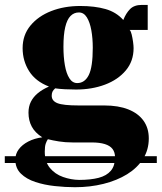

<svg xmlns="http://www.w3.org/2000/svg" viewBox="-60 -542 675 802"><path d="M595 110.5V139H-40V110.5ZM253 240Q212.5 240 168.8 235.2Q125 230.5 87.8 218.2Q50.5 206 27.2 183.2Q4 160.5 4 124.5Q4 101 18.2 81.8Q32.5 62.5 58 49.2Q83.5 36 116.5 31.5Q86.5 12.5 72.8 -13Q59 -38.5 59 -71.5Q59 -97 69 -117Q79 -137 98 -152.8Q117 -168.5 144.5 -180.5Q88.5 -202 61.5 -245Q34.5 -288 34.5 -341Q34.5 -395.5 67 -435Q99.5 -474.5 154 -495.8Q208.5 -517 275 -517Q336 -517 380.8 -504.2Q425.5 -491.5 455 -458.5Q466 -486.5 483.2 -504Q500.5 -521.5 532.5 -521.5H557V-417H481.5Q486.5 -412.5 490 -398Q493.5 -383.5 495.8 -367.2Q498 -351 498 -341Q498 -286.5 465.5 -247.8Q433 -209 378.5 -188.5Q324 -168 257.5 -168Q236.5 -168 211.5 -169.2Q186.5 -170.5 170.5 -173Q162.5 -166 159.2 -159Q156 -152 156 -142Q156 -120.5 180 -111Q204 -101.5 268.5 -101.5H375.5Q434.5 -101.5 476 -85Q517.5 -68.5 539.5 -37.8Q561.5 -7 561.5 36Q561.5 84 537.5 121.8Q513.5 159.5 471 185.8Q428.5 212 372.5 226Q316.5 240 253 240ZM270.5 209.5Q318.5 209.5 352 200.8Q385.5 192 403 171.2Q420.5 150.5 420.5 115Q420.5 94 410 80.2Q399.5 66.5 377.8 59.8Q356 53 323 53H243.5Q213 53 186.2 48.8Q159.5 44.5 140 39.5Q135 46.5 131 58Q127 69.5 127 91.5Q127 133.5 148.5 159.5Q170 185.5 203.2 197.2Q236.5 209 270.5 209.5ZM262.5 -195Q294 -195 310.8 -228.5Q327.5 -262 327.5 -342.5Q327.5 -382 321.5 -415.5Q315.5 -449 302.8 -469.5Q290 -490 269.5 -490Q249 -490 234.5 -475.2Q220 -460.5 212.5 -428.8Q205 -397 205 -346.5Q205 -304 211 -269.5Q217 -235 229.8 -215Q242.5 -195 262.5 -195Z"/></svg>

Font: Merriweather 144pt Black
Style: Regular
Weight: 900
Version: Version 2.100